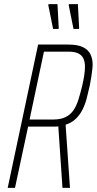

<svg xmlns="http://www.w3.org/2000/svg" viewBox="-20 -902 465 922"><path d="M17 0 163 -688H307Q354 -688 379.5 -675Q405 -662 415 -640Q425 -618 425 -590Q425 -583 423 -566.5Q421 -550 418 -529.5Q415 -509 411 -491Q404 -460 396.5 -430.5Q389 -401 376.5 -376Q364 -351 344.5 -332Q325 -313 295 -303L316 0H280L260 -295Q254 -294 247 -294Q240 -294 233 -294H115L52 0ZM122 -328H234Q271 -328 294.5 -339.5Q318 -351 332.5 -372Q347 -393 356.5 -423.5Q366 -454 375 -491Q381 -517 384.5 -540Q388 -563 388 -582Q388 -605 380.5 -621Q373 -637 356 -645.5Q339 -654 308 -654H191ZM261 -763H235L212 -877L213 -882H256L262 -768ZM359 -763H333L310 -877L311 -882H354L360 -768Z"/></svg>

Font: Saira Condensed Thin
Style: Italic
Weight: 250
Width: 3
Italic angle: -12°
Designer: Hector Gatti with collaboration of the Omnibus-Type team
Foundry: Omnibus-Type
Version: Version 1.101